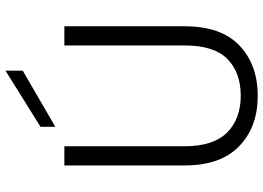

<svg xmlns="http://www.w3.org/2000/svg" viewBox="-150 -804 961 701"><g transform="rotate(-90 330.5 -453.5)"><path d="M77 -699C77 -699 77 -260 77 -260C77 -260 77 -260 77 -260C77 -171 101 -105 148 -60C195 -15 256 7 331 7C331 7 331 7 331 7C406 7 468 -15 515 -60C562 -105 585 -171 585 -260C585 -260 585 -699 585 -699C585 -699 515 -699 515 -699C515 -699 515 -259 515 -259C515 -259 515 -259 515 -259C515 -189 499 -138 467 -105C434 -72 389 -55 332 -55C332 -55 332 -55 332 -55C275 -55 230 -72 197 -105C164 -138 147 -190 147 -259C147 -259 147 -699 147 -699C147 -699 77 -699 77 -699ZM423 -914C423 -914 218 -786 218 -786C218 -786 218 -732 218 -732C218 -732 423 -851 423 -851C423 -851 423 -914 423 -914Z"/></g></svg>

Font: wox.body
Style: Regular
Weight: 500
Designer: Ninad Kale (Devanagari), Jonny Pinhorn (Latin)
Foundry: Indian Type Foundry
Version: ""